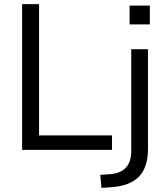

<svg xmlns="http://www.w3.org/2000/svg" viewBox="-20 -725 812 929"><path d="M87 0V-705H169V-70H522V0ZM696 -5Q696 85 652 130Q608 175 516 181L471 184L465 121L510 118Q615 111 615 6V-487H696ZM607 -698H705V-607H607Z"/></svg>

Font: wassup Sans
Style: Regular
Weight: 400
Version: Version 2.001